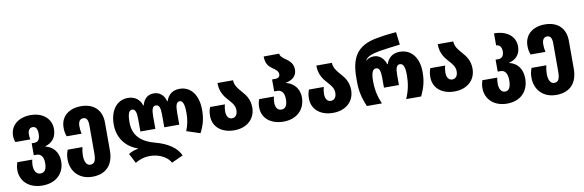

<svg xmlns="http://www.w3.org/2000/svg" viewBox="-62 -1352 6647 2184"><g transform="rotate(-10 3261.5 -260.0)"><path d="M290 250C452 250 545 149 545 14C545 -97 478 -163 396 -181V-184C478 -208 528 -264 528 -364C528 -477 436 -563 293 -563C158 -563 56 -489 56 -365C56 -330 61 -314 70 -291H243C238 -310 236 -326 236 -350C236 -392 254 -424 292 -424C329 -424 347 -394 347 -338C347 -286 332 -245 283 -245H250V-107H282C329 -107 362 -73 362 1C362 66 344 111 290 111C237 111 216 59 216 7C216 -15 219 -39 224 -61H51C42 -33 36 -5 36 28C36 153 130 250 290 250Z M866 250C1025 250 1112 154 1112 -9V-332C1112 -477 1022 -563 874 -563C740 -563 638 -491 638 -355C638 -312 644 -288 656 -254H828C820 -289 818 -316 818 -340C818 -392 836 -424 876 -424C914 -424 932 -394 932 -334V-12C932 71 917 111 866 111C818 111 799 58 799 -7C799 -38 804 -72 811 -102H641C626 -65 620 -31 620 7C620 144 711 250 866 250Z M1784 250 1917 189C1877 97 1777 30 1637 -7C1478 -49 1387 -132 1387 -286C1387 -383 1406 -424 1440 -424C1477 -424 1491 -386 1491 -301V-162H1664V-311C1664 -384 1677 -424 1715 -424C1754 -424 1767 -384 1767 -311V-162H1940V-301C1940 -386 1954 -424 1991 -424C2025 -424 2044 -383 2044 -278C2044 -208 2033 -142 2005 -76L2161 -24C2208 -114 2225 -186 2225 -284C2225 -449 2147 -563 2013 -563C1933 -563 1879 -520 1856 -448H1851C1833 -522 1780 -563 1715 -563C1644 -563 1599 -522 1580 -448H1575C1552 -520 1497 -563 1415 -563C1284 -563 1206 -448 1206 -295C1206 -139 1290 -27 1430 23V27C1389 33 1344 50 1320 68L1378 180C1417 156 1473 131 1551 131C1623 131 1736 160 1784 250Z M2546 10C2693 10 2792 -78 2792 -211C2792 -305 2749 -360 2706 -408C2667 -452 2631 -494 2630 -553H2450C2450 -441 2503 -383 2547 -334C2580 -297 2609 -264 2609 -211C2609 -163 2586 -129 2544 -129C2501 -129 2480 -167 2480 -220C2480 -247 2484 -273 2491 -299H2320C2308 -265 2302 -241 2302 -198C2302 -69 2404 10 2546 10Z M3116 10C3275 10 3368 -91 3368 -226C3368 -337 3295 -400 3219 -418V-421C3295 -436 3345 -479 3345 -551C3345 -622 3302 -656 3263 -684C3229 -708 3202 -727 3200 -760L3020 -759C3020 -670 3060 -635 3098 -609C3131 -586 3160 -565 3160 -531C3160 -503 3145 -485 3102 -485H3069V-347H3104C3152 -347 3185 -313 3185 -239C3185 -174 3167 -129 3116 -129C3069 -129 3047 -167 3047 -220C3047 -245 3051 -267 3056 -290H2886C2875 -261 2869 -237 2869 -198C2869 -69 2971 10 3116 10Z M3688 10C3835 10 3934 -78 3934 -211C3934 -305 3891 -360 3848 -408C3809 -452 3773 -494 3772 -553H3592C3592 -441 3645 -383 3689 -334C3722 -297 3751 -264 3751 -211C3751 -163 3728 -129 3686 -129C3643 -129 3622 -167 3622 -220C3622 -247 3626 -273 3633 -299H3462C3450 -265 3444 -241 3444 -198C3444 -69 3546 10 3688 10Z M4079 0H4253C4215 -83 4197 -169 4197 -266C4197 -363 4216 -404 4255 -404C4292 -404 4306 -366 4306 -291V-172H4479V-291C4479 -364 4492 -404 4530 -404C4577 -404 4588 -342 4588 -269C4588 -176 4571 -84 4532 0H4706C4752 -100 4770 -168 4770 -274C4770 -430 4691 -543 4554 -543C4473 -543 4419 -502 4395 -428H4390C4367 -500 4316 -543 4254 -543C4221 -543 4187 -534 4165 -511H4161C4183 -559 4259 -578 4329 -591C4380 -600 4482 -613 4569 -623L4551 -770C4447 -762 4370 -750 4318 -740C4085 -696 4016 -562 4016 -334V-290C4016 -188 4034 -102 4079 0Z M5090 10C5237 10 5336 -78 5336 -211C5336 -305 5293 -360 5250 -408C5211 -452 5175 -494 5174 -553H4994C4994 -441 5047 -383 5091 -334C5124 -297 5153 -264 5153 -211C5153 -163 5130 -129 5088 -129C5045 -129 5024 -167 5024 -220C5024 -247 5028 -273 5035 -299H4864C4852 -265 4846 -241 4846 -198C4846 -69 4948 10 5090 10Z M5656 250C5814 250 5907 149 5907 4C5907 -117 5840 -183 5758 -201V-204C5840 -224 5890 -281 5890 -371C5890 -483 5798 -563 5646 -563V-424C5690 -424 5709 -388 5709 -346C5709 -302 5692 -265 5642 -265H5612V-127H5645C5695 -127 5724 -88 5724 -9C5724 66 5705 111 5656 111C5609 111 5588 63 5588 7C5588 -15 5591 -39 5595 -61H5423C5414 -33 5408 -5 5408 28C5408 153 5502 250 5656 250Z M6224 250C6383 250 6470 154 6470 -9V-332C6470 -477 6380 -563 6232 -563C6098 -563 5996 -491 5996 -355C5996 -312 6002 -288 6014 -254H6186C6178 -289 6176 -316 6176 -340C6176 -392 6194 -424 6234 -424C6272 -424 6290 -394 6290 -334V-12C6290 71 6275 111 6224 111C6176 111 6157 58 6157 -7C6157 -38 6162 -72 6169 -102H5999C5984 -65 5978 -31 5978 7C5978 144 6069 250 6224 250Z"/></g></svg>

Font: Noto Sans Georgian SemiCondensed Black
Style: Regular
Weight: 900
Width: 4
Designer: Monotype Design Team, Akaki Razmadze
Foundry: Google LLC
Version: Version 2.005